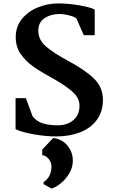

<svg xmlns="http://www.w3.org/2000/svg" viewBox="-20 -785 662 1123"><path d="M71 0ZM71 -30V-211H131L171 -104Q195 -74 232 -63Q269 -52 318 -52Q372 -52 408.5 -82Q445 -112 445 -167Q445 -210 407.5 -245Q370 -280 302 -319Q223 -362 177 -394Q131 -426 101.5 -468.5Q72 -511 72 -567Q72 -630 108.5 -674.5Q145 -719 202 -742Q259 -765 320 -765Q378 -765 443 -754Q508 -743 534 -729V-579H470L427 -677Q413 -688 383 -695.5Q353 -703 325 -703Q278 -703 241 -679Q204 -655 204 -605Q204 -553 247.5 -514.5Q291 -476 382 -427Q478 -376 530 -325Q582 -274 582 -201Q582 -131 545.5 -82.5Q509 -34 447 -10.5Q385 13 310 13Q246 13 174 0Q102 -13 71 -30ZM406 155Q406 193 386 227.5Q366 262 337 286Q308 310 281 318L235 292V280Q281 249 281 189Q281 163 263.5 143Q246 123 227 123V90L291 22Q344 29 375 67Q406 105 406 155Z"/></svg>

Font: Martel ExtraBold
Style: Regular
Weight: 800
Designer: Dan Reynolds
Foundry: Dan Reynolds
Version: Version 1.001; ttfautohint (v1.1) -l 5 -r 5 -G 72 -x 0 -D la